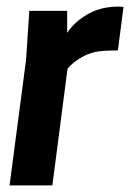

<svg xmlns="http://www.w3.org/2000/svg" viewBox="-20 -563 408 583"><path d="M139 0H9L59 -380L69 -530H184V-463Q206 -497 246.5 -520Q287 -543 340 -543L355 -542L338 -410Q303 -410 280 -407Q257 -404 235 -393Q201 -375 185 -354Z"/></svg>

Font: Tanohe Sans SemiBold
Style: Italic
Weight: 600
Designer: Village Type and Design LLC & Cristiano Sobral
Foundry: Cooper Hewitt Smithsonian Design Museum
Version: Version 1.00;September 29, 2021;FontCreator 13.0.0.2655 64-b